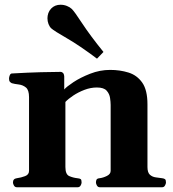

<svg xmlns="http://www.w3.org/2000/svg" viewBox="-20 -790 730 810"><path d="M51.3 0Q43 0 38.8 -7.3Q34.7 -14.6 34.7 -20Q34.7 -36.1 50.8 -38.1Q68.8 -40.5 85.7 -46.9Q102.5 -53.2 102.5 -69.3V-379.9Q102.5 -410.2 89.4 -420.9Q76.2 -431.6 59.1 -433.6Q42 -435.5 29.8 -439Q24.9 -441.4 21.5 -445.3Q18.1 -449.2 18.1 -458.5Q18.1 -464.4 21 -471.9Q23.9 -479.5 29.8 -480Q97.2 -483.9 152.6 -485.4Q208 -486.8 236.3 -486.8Q240.2 -486.8 245.1 -482.9Q250 -479 251 -467.3V-412.6Q260.3 -423.8 289.8 -443.4Q319.3 -462.9 360.4 -479Q401.4 -495.1 444.8 -495.1Q486.3 -495.1 522.2 -483.9Q558.1 -472.7 580.1 -441.4Q602.1 -410.2 602.1 -349.6V-85.4Q602.1 -62 612.5 -52.7Q623 -43.5 637.5 -41.7Q651.9 -40 664.1 -38.1Q672.4 -37.1 676.3 -33.9Q680.2 -30.8 680.2 -20Q680.2 -14.6 676 -7.3Q671.9 0 663.6 0H401.4Q393.1 0 388.9 -7.3Q384.8 -14.6 384.8 -20Q384.8 -27.8 387.5 -32.5Q390.1 -37.1 399.9 -38.1Q415.5 -40 431.2 -47.9Q446.8 -55.7 446.8 -69.3V-347.2Q446.8 -359.4 444.3 -376.7Q441.9 -394 429.9 -407.5Q418 -420.9 388.7 -420.9Q362.3 -420.9 336.2 -410.9Q310.1 -400.9 288.8 -386.7Q267.6 -372.6 255.9 -359.9V-85.4Q255.9 -54.2 272.2 -47.1Q288.6 -40 306.6 -38.1Q316.9 -37.1 320.6 -34.2Q324.2 -31.2 324.2 -20Q324.2 -14.6 320.1 -7.3Q315.9 0 307.6 0ZM389.2 -542.5Q314.5 -598.6 261.2 -629.2Q208 -659.7 196.3 -670.4Q189 -677.2 184.6 -688.7Q180.2 -700.2 180.2 -712.9Q180.2 -723.6 183.8 -734.4Q187.5 -745.1 195.8 -753.9Q211.4 -770 235.4 -770Q249.5 -770 262.2 -764.9Q274.9 -759.8 282.7 -752.4Q293.9 -741.7 327.1 -690.9Q360.4 -640.1 416.5 -570.8Z"/></svg>

Font: Gelasio
Style: Bold
Weight: 700
Designer: Eben Sorkin
Foundry: Eben Sorkin
Version: Version 1.008